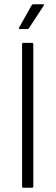

<svg xmlns="http://www.w3.org/2000/svg" viewBox="-20 -885 262 905"><path d="M91 0Q84 0 84 -7V-676Q84 -683 91 -683H131Q137 -683 137 -676V-7Q137 0 131 0ZM74 -748Q66 -748 70 -755L129 -860Q132 -865 137 -865H182Q191 -865 185 -857L117 -753Q114 -748 108 -748Z"/></svg>

Font: Sofia Sans Light
Style: Regular
Weight: 300
Designer: Botio Nikoltchev, Ani Petrova
Foundry: lettersoup
Version: Version 4.100; ttfautohint (v1.8.3)